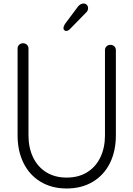

<svg xmlns="http://www.w3.org/2000/svg" viewBox="-20 -1054 759 1092"><path d="M577 -769Q577 -782 586 -790.5Q595 -799 608 -799Q621 -799 630 -790.5Q639 -782 639 -769V-284Q639 -195 605.5 -127Q572 -59 508.5 -20.5Q445 18 359 18Q274 18 210.5 -20.5Q147 -59 113.5 -127.5Q80 -196 80 -284V-778Q80 -791 89 -799.5Q98 -808 111 -808Q124 -808 133 -799.5Q142 -791 142 -778V-284Q142 -214 168 -159.5Q194 -105 243 -74.5Q292 -44 359 -44Q427 -44 476 -74.5Q525 -105 551 -159.5Q577 -214 577 -284ZM341 -892Q341 -904 349 -917L423 -1016Q437 -1034 456 -1034Q466 -1034 473.5 -1026.5Q481 -1019 481 -1008Q481 -1001 478 -994Q475 -987 471 -984L376 -887Q367 -878 356 -878Q350 -878 345.5 -882.5Q341 -887 341 -892Z"/></svg>

Font: Tsukimi Rounded
Style: Regular
Weight: 400
Designer: Takashi Funayama
Foundry: Takashi Funayama
Version: Version 1.032; ttfautohint (v1.8.3)